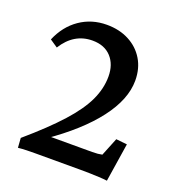

<svg xmlns="http://www.w3.org/2000/svg" viewBox="-111 -673 709 769"><g transform="rotate(20 243.0 -288.5)"><path d="M48.8 2.9 45.9 -38.1Q135.7 -115.2 189.9 -175.3Q244.1 -235.4 268.1 -286.6Q292 -337.9 292 -388.7Q292 -440.4 263.2 -471.7Q234.4 -502.9 183.6 -502.9Q104.5 -502.9 57.6 -427.7L24.4 -450.2Q50.8 -512.7 101.1 -547.4Q151.4 -582 215.8 -582Q269.5 -582 310.5 -560.5Q351.6 -539.1 375 -500.5Q398.4 -461.9 398.4 -410.2Q398.4 -330.1 332 -243.2Q265.6 -156.2 139.6 -69.3L140.6 -83H334Q347.7 -83 357.4 -84Q367.2 -85 376 -86.9L407.2 -164.1L454.1 -159.2L428.7 4.9Q413.1 2.9 393.6 2Q374 1 354.5 0.5Q335 0 316.4 0H122.1Q104.5 0 85.4 0.5Q66.4 1 48.8 2.9Z"/></g></svg>

Font: Crimson Pro ExtraLight Medium
Style: Regular
Weight: 500
Version: Version 1.002